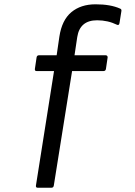

<svg xmlns="http://www.w3.org/2000/svg" viewBox="-20 -687 628 892"><path d="M154.8 185.1Q145.5 185.1 147 174.8L231 -356.9H149.9Q140.6 -356.9 142.1 -367.2L149.9 -419.9Q151.4 -430.2 161.1 -430.2H243.2L255.9 -517.1Q267.6 -593.8 311.5 -630.4Q355.5 -667 423.8 -667Q493.7 -667 538.1 -647Q545.9 -644 543.9 -634.8L535.2 -580.1Q533.2 -567.9 523.9 -571.8Q481 -592.8 431.2 -592.8Q351.1 -592.8 338.9 -515.1L326.2 -430.2H471.2Q475.6 -430.2 478 -427.2Q480.5 -424.3 480 -419.9L472.2 -367.2Q470.7 -356.9 460.9 -356.9H314.9L230 174.8Q228.5 185.1 219.2 185.1Z"/></svg>

Font: Sofia Sans
Style: Italic
Weight: 400
Italic angle: -9°
Designer: Botio Nikoltchev, Ani Petrova
Foundry: lettersoup
Version: Version 4.100